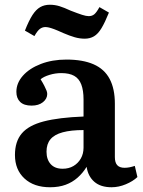

<svg xmlns="http://www.w3.org/2000/svg" viewBox="-20 -775 602 809"><path d="M191 14Q123 14 83 -23Q43 -60 43 -122Q43 -179 72 -213Q101 -247 164.5 -263.5Q228 -280 332 -284V-356Q332 -394 322.5 -419Q313 -444 292.5 -455.5Q272 -467 238 -467Q213 -467 188.5 -459.5Q164 -452 151 -441Q161 -425 167 -413Q173 -401 176 -393.5Q179 -386 179 -379Q179 -359 161 -344.5Q143 -330 113 -330Q81 -330 65 -345.5Q49 -361 49 -388Q49 -425 76.5 -456Q104 -487 152 -505.5Q200 -524 260 -524Q329 -524 374.5 -504Q420 -484 442 -442.5Q464 -401 464 -338V-113Q464 -90 474 -79Q484 -68 505 -68Q515 -68 525.5 -70Q536 -72 548 -76L559 -29Q540 -11 510 1.5Q480 14 450 14Q404 14 377.5 -9Q351 -32 345 -72Q329 -46 307 -26.5Q285 -7 256.5 3.5Q228 14 191 14ZM244 -64Q270 -64 289.5 -75.5Q309 -87 320.5 -107Q332 -127 332 -153V-227Q279 -227 244 -217.5Q209 -208 192.5 -188Q176 -168 176 -136Q176 -103 193.5 -83.5Q211 -64 244 -64ZM337 -612Q316 -612 295 -618Q274 -624 246 -636Q222 -647 208.5 -652Q195 -657 186.5 -659Q178 -661 171 -661Q159 -661 148.5 -653.5Q138 -646 125 -623L85 -646Q102 -689 117 -712Q132 -735 149.5 -745Q167 -755 190 -755Q211 -755 230.5 -749Q250 -743 278 -730Q309 -718 326 -712.5Q343 -707 354 -707Q368 -707 377.5 -715Q387 -723 399 -745L439 -722Q422 -680 407.5 -656Q393 -632 376 -622Q359 -612 337 -612Z"/></svg>

Font: Literata 18pt SemiBold
Style: Regular
Weight: 600
Designer: Latin by Veronika Burian and Jose Scaglione. Greek by Irene Vlachou. Cyrillic by Vera Evstafieva.
Foundry: TypeTogether
Version: Version 3.103;gftools[0.9.29]